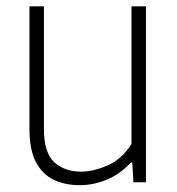

<svg xmlns="http://www.w3.org/2000/svg" viewBox="-20 -560 545 590"><path d="M224.5 9Q180.5 9 145.8 -7.2Q111 -23.5 90.8 -61.2Q70.5 -99 70.5 -164.5V-540.5H115V-164.5Q115 -90 147 -61.2Q179 -32.5 229.5 -32.5Q266 -32.5 310.2 -51.5Q354.5 -70.5 384 -117.5V-540.5H428.5V0H390L386.5 -60.5H382Q350 -25.5 309 -8.2Q268 9 224.5 9Z"/></svg>

Font: Encode Sans SemiCondensed SemiCondensed ExtraLight
Style: Regular
Weight: 200
Width: 4
Designer: Multiple Designers
Foundry: Impallari Type
Version: Version 3.000; ttfautohint (v1.8.3) -l 8 -r 50 -G 200 -x 14 